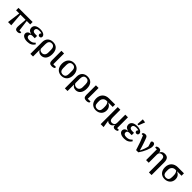

<svg xmlns="http://www.w3.org/2000/svg" viewBox="651 -3163 5733 5733"><g transform="rotate(45 3518.0 -296.0)"><path d="M154 -418H20V-520H617V-418H471L517 -64H595V-23Q580 -7 555 2.5Q530 12 498 12Q400 12 400 -95Q400 -118 401.5 -149Q403 -180 405 -209L422 -418H203L235 0H99Z M916 12Q813 12 756.5 -25Q700 -62 700 -122Q700 -164 731.5 -195.5Q763 -227 831 -236V-240Q772 -251 740 -287Q708 -323 708 -376Q708 -410 721.5 -438.5Q735 -467 762.5 -488Q790 -509 832.5 -520.5Q875 -532 934 -532Q983 -532 1020.5 -522.5Q1058 -513 1083.5 -497.5Q1109 -482 1122.5 -460.5Q1136 -439 1136 -415Q1136 -386 1119 -369Q1102 -352 1074 -352Q1045 -352 1029 -368Q1013 -384 1013 -411Q1013 -430 1022 -442Q1031 -454 1044 -459V-462Q1029 -470 1006 -474.5Q983 -479 946 -479Q880 -479 850.5 -457Q821 -435 821 -400V-394Q821 -359 847 -339.5Q873 -320 927 -320H1005V-223H904Q858 -223 837 -202.5Q816 -182 816 -152V-146Q816 -109 844.5 -87.5Q873 -66 936 -66Q1051 -66 1117 -147L1155 -116Q1120 -53 1060.5 -20.5Q1001 12 916 12Z M1242 -300Q1242 -350 1257 -392.5Q1272 -435 1301.5 -466Q1331 -497 1374 -514.5Q1417 -532 1473 -532Q1588 -532 1650.5 -462Q1713 -392 1713 -260Q1713 -195 1698 -144.5Q1683 -94 1655.5 -59.5Q1628 -25 1589 -6.5Q1550 12 1503 12Q1450 12 1413.5 -11.5Q1377 -35 1359 -70H1354V200H1242ZM1469 -60Q1525 -60 1559 -98.5Q1593 -137 1593 -206V-323Q1593 -394 1563.5 -434Q1534 -474 1473 -474Q1412 -474 1383 -434Q1354 -394 1354 -324V-151Q1354 -129 1363.5 -112Q1373 -95 1389 -83.5Q1405 -72 1426 -66Q1447 -60 1469 -60Z M1945 -520V-64H2061V-21Q2025 12 1954 12Q1891 12 1862 -18Q1833 -48 1833 -115V-520Z M2358 -47Q2421 -47 2450.5 -86Q2480 -125 2480 -190V-330Q2480 -395 2450.5 -434Q2421 -473 2358 -473Q2295 -473 2265.5 -434Q2236 -395 2236 -330V-190Q2236 -125 2265.5 -86Q2295 -47 2358 -47ZM2358 12Q2303 12 2258 -7Q2213 -26 2181 -61Q2149 -96 2131.5 -146.5Q2114 -197 2114 -260Q2114 -323 2131.5 -373.5Q2149 -424 2181 -459Q2213 -494 2258 -513Q2303 -532 2358 -532Q2413 -532 2458 -513Q2503 -494 2535 -459Q2567 -424 2584.5 -373.5Q2602 -323 2602 -260Q2602 -197 2584.5 -146.5Q2567 -96 2535 -61Q2503 -26 2458 -7Q2413 12 2358 12Z M2699 -300Q2699 -350 2714 -392.5Q2729 -435 2758.5 -466Q2788 -497 2831 -514.5Q2874 -532 2930 -532Q3045 -532 3107.5 -462Q3170 -392 3170 -260Q3170 -195 3155 -144.5Q3140 -94 3112.5 -59.5Q3085 -25 3046 -6.5Q3007 12 2960 12Q2907 12 2870.5 -11.5Q2834 -35 2816 -70H2811V200H2699ZM2926 -60Q2982 -60 3016 -98.5Q3050 -137 3050 -206V-323Q3050 -394 3020.5 -434Q2991 -474 2930 -474Q2869 -474 2840 -434Q2811 -394 2811 -324V-151Q2811 -129 2820.5 -112Q2830 -95 2846 -83.5Q2862 -72 2883 -66Q2904 -60 2926 -60Z M3402 -520V-64H3518V-21Q3482 12 3411 12Q3348 12 3319 -18Q3290 -48 3290 -115V-520Z M3917 -418V-414Q3981 -387 4015.5 -337.5Q4050 -288 4050 -216Q4050 -166 4032.5 -124Q4015 -82 3983.5 -52Q3952 -22 3907.5 -5Q3863 12 3810 12Q3757 12 3713 -5.5Q3669 -23 3637.5 -56.5Q3606 -90 3588.5 -138Q3571 -186 3571 -248Q3571 -309 3590 -359.5Q3609 -410 3644.5 -445.5Q3680 -481 3731 -500.5Q3782 -520 3846 -520H4101V-418ZM3811 -47Q3870 -47 3900 -82Q3930 -117 3930 -191V-249Q3930 -306 3917.5 -346Q3905 -386 3876 -418H3836Q3804 -418 3777.5 -406Q3751 -394 3731 -373Q3711 -352 3700 -323Q3689 -294 3689 -260V-193Q3689 -117 3720 -82Q3751 -47 3811 -47Z M4210 -520H4322V-199Q4322 -127 4346 -95.5Q4370 -64 4422 -64Q4467 -64 4498.5 -92.5Q4530 -121 4530 -172V-520H4642V-64H4716V-23Q4699 -7 4674 2.5Q4649 12 4620 12Q4530 12 4530 -79V-85H4526Q4508 -39 4475 -13.5Q4442 12 4394 12Q4334 12 4302 -29H4298L4334 200H4210Z M5009 12Q4906 12 4849.5 -25Q4793 -62 4793 -122Q4793 -164 4824.5 -195.5Q4856 -227 4924 -236V-240Q4865 -251 4833 -287Q4801 -323 4801 -376Q4801 -410 4814.5 -438.5Q4828 -467 4855.5 -488Q4883 -509 4925.5 -520.5Q4968 -532 5027 -532Q5076 -532 5113.5 -522.5Q5151 -513 5176.5 -497.5Q5202 -482 5215.5 -460.5Q5229 -439 5229 -415Q5229 -386 5212 -369Q5195 -352 5167 -352Q5138 -352 5122 -368Q5106 -384 5106 -411Q5106 -430 5115 -442Q5124 -454 5137 -459V-462Q5122 -470 5099 -474.5Q5076 -479 5039 -479Q4973 -479 4943.5 -457Q4914 -435 4914 -400V-394Q4914 -359 4940 -339.5Q4966 -320 5020 -320H5098V-223H4997Q4951 -223 4930 -202.5Q4909 -182 4909 -152V-146Q4909 -109 4937.5 -87.5Q4966 -66 5029 -66Q5144 -66 5210 -147L5248 -116Q5213 -53 5153.5 -20.5Q5094 12 5009 12ZM4986 -578 4999 -792 5112 -775 5032 -572Z M5506 0Q5466 -134 5422.5 -252.5Q5379 -371 5341 -456H5284V-497Q5300 -513 5323.5 -522.5Q5347 -532 5373 -532Q5404 -532 5425 -518Q5446 -504 5460 -469Q5474 -436 5490.5 -390Q5507 -344 5524.5 -292Q5542 -240 5559 -184.5Q5576 -129 5590 -77H5595Q5610 -105 5625 -138.5Q5640 -172 5652.5 -206.5Q5665 -241 5674.5 -275Q5684 -309 5689 -338L5642 -488Q5659 -532 5706 -532Q5739 -532 5759.5 -506Q5780 -480 5780 -420Q5780 -388 5767.5 -340Q5755 -292 5731.5 -235.5Q5708 -179 5674.5 -118.5Q5641 -58 5600 0Z M5928 -456H5855V-497Q5890 -532 5950 -532Q6040 -532 6040 -441V-435H6044Q6062 -480 6098 -506Q6134 -532 6191 -532Q6281 -532 6320.5 -483Q6360 -434 6360 -328V200H6248V-322Q6248 -394 6224 -425.5Q6200 -457 6148 -457Q6103 -457 6071.5 -428.5Q6040 -400 6040 -349V0H5928Z M6823 -418V-414Q6887 -387 6921.5 -337.5Q6956 -288 6956 -216Q6956 -166 6938.5 -124Q6921 -82 6889.5 -52Q6858 -22 6813.5 -5Q6769 12 6716 12Q6663 12 6619 -5.5Q6575 -23 6543.5 -56.5Q6512 -90 6494.5 -138Q6477 -186 6477 -248Q6477 -309 6496 -359.5Q6515 -410 6550.5 -445.5Q6586 -481 6637 -500.5Q6688 -520 6752 -520H7007V-418ZM6717 -47Q6776 -47 6806 -82Q6836 -117 6836 -191V-249Q6836 -306 6823.5 -346Q6811 -386 6782 -418H6742Q6710 -418 6683.5 -406Q6657 -394 6637 -373Q6617 -352 6606 -323Q6595 -294 6595 -260V-193Q6595 -117 6626 -82Q6657 -47 6717 -47Z"/></g></svg>

Font: IBM Plex Serif Medm
Style: Regular
Weight: 500
Designer: Mike Abbink, Paul van der Laan, Pieter van Rosmalen
Foundry: Bold Monday
Version: Version 3.001